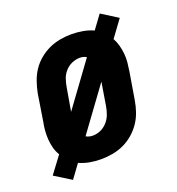

<svg xmlns="http://www.w3.org/2000/svg" viewBox="-125 -663 741 806"><g transform="rotate(-20 245.5 -260.0)"><path d="M65 49 -9 3 47 -72Q37 -88 32 -106.5Q27 -125 25.5 -144.5Q24 -164 25.5 -184Q27 -204 31 -223L50 -343Q55 -368 63.5 -393Q72 -418 86.5 -440Q101 -462 122 -479.5Q143 -497 167 -508Q191 -519 216.5 -523.5Q242 -528 267 -528Q293 -528 318 -523.5Q343 -519 365 -509L409 -569L482 -523L427 -448Q436 -432 441 -413.5Q446 -395 448 -375.5Q450 -356 448 -336Q446 -316 443 -297L423 -177Q419 -152 410.5 -127Q402 -102 387 -80Q372 -58 351.5 -40.5Q331 -23 307 -12Q283 -1 257 3.5Q231 8 206 8Q180 8 155.5 3.5Q131 -1 109 -11ZM155 -222 296 -415Q290 -419 282.5 -421Q275 -423 267 -423Q249 -423 231.5 -415.5Q214 -408 201 -393.5Q188 -379 182 -361.5Q176 -344 173 -326ZM207 -97Q225 -97 242 -104.5Q259 -112 272 -126.5Q285 -141 291.5 -158.5Q298 -176 301 -194L318 -298L177 -105Q183 -101 191 -99Q199 -97 207 -97Z"/></g></svg>

Font: Iosevka Term Curly Extrabold
Style: Italic
Weight: 800
Italic angle: -9°
Designer: Belleve Invis
Foundry: Belleve Invis
Version: Version 32.3.0